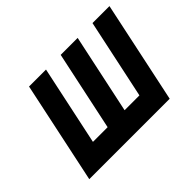

<svg xmlns="http://www.w3.org/2000/svg" viewBox="-106 -694 888 888"><g transform="rotate(-45 338.0 -250.0)"><path d="M565 -500 482 -110H385L468 -500H357L274 -110H178L261 -500H150L44 0H570L676 -500Z"/></g></svg>

Font: Advent Pro
Style: Bold Italic
Weight: 700
Italic angle: -12°
Designer: VivaRado, Andreas Kalpakidis
Foundry: VivaRado, Andreas Kalpakidis
Version: Version 3.000